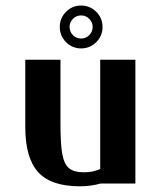

<svg xmlns="http://www.w3.org/2000/svg" viewBox="-20 -652 561 682"><path d="M69.8 0ZM239 -585Q227.1 -572.8 227.1 -556.2Q227.1 -539.6 239 -527.3Q251 -515.1 268.1 -515.1Q285.2 -515.1 297.1 -527.3Q309.1 -539.6 309.1 -556.2Q309.1 -572.8 297.1 -585Q285.2 -597.2 268.1 -597.2Q251 -597.2 239 -585ZM214.6 -502.2Q192.4 -524.4 192.4 -556.2Q192.4 -587.9 214.6 -610.1Q236.8 -632.3 268.1 -632.3Q299.3 -632.3 321.8 -610.1Q344.2 -587.9 344.2 -556.2Q344.2 -524.4 321.8 -502.2Q299.3 -480 268.1 -480Q236.8 -480 214.6 -502.2ZM335.9 -51.8V-439.9H460.9V0H336.9Q301.3 9.8 264.2 9.8Q160.6 9.8 115.2 -41Q69.8 -91.8 69.8 -200.2V-439.9H194.8V-211.9Q194.8 -139.2 201.4 -104Q208 -68.8 225.3 -54.4Q242.7 -40 278.8 -40Q310.5 -40 335.9 -51.8Z"/></svg>

Font: Pfennig
Style: Bold
Weight: 700
Version: Version 20120410 ; ttfautohint (v0.8)